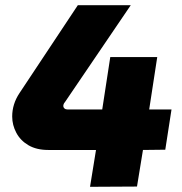

<svg xmlns="http://www.w3.org/2000/svg" viewBox="-20 -720 702 740"><path d="M327 0 350 -142H166Q121 -142 90 -160Q59 -178 43 -208Q27 -238 27 -271Q27 -319 55 -361L280 -700H484L230 -326Q227 -323 225.5 -319Q224 -315 224 -312Q224 -306 228.5 -302Q233 -298 241 -298H374L405 -500H586L555 -298H641L617 -143L531 -142L508 -1Z"/></svg>

Font: MuseoModerno ExtraBold
Style: Italic
Weight: 800
Italic angle: -9°
Designer: Pablo Cosgaya, Héctor Gatti, Marcela Romero, and the Authors of The MuseoModerno Project.
Foundry: Omnibus-Type Team
Version: Version 1.003